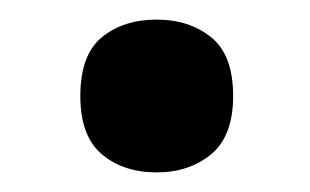

<svg xmlns="http://www.w3.org/2000/svg" viewBox="-20 -452 316 196"><path d="M62 -354Q62 -396 84 -414Q106 -432 140 -432Q173 -432 195.5 -414Q218 -396 218 -354Q218 -313 195.5 -294.5Q173 -276 140 -276Q106 -276 84 -294.5Q62 -313 62 -354Z"/></svg>

Font: Noto Sans Khmer SemiBold
Style: Regular
Weight: 600
Version: Version 2.003